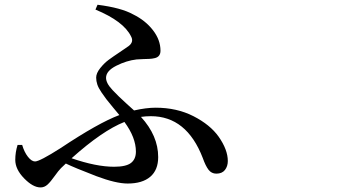

<svg xmlns="http://www.w3.org/2000/svg" viewBox="-20 -779 1540 816"><path d="M557.6 -134.8Q557.6 -194.3 508.8 -260.7Q415 -223.6 284.2 -106.4Q388.7 -70.3 464.8 -70.3Q515.6 -70.3 536.6 -86.4Q557.6 -102.5 557.6 -134.8ZM385.7 -738.3 394.5 -758.8Q495.1 -746.1 545.9 -717.8Q597.7 -692.4 629.9 -650.9Q662.1 -609.4 662.1 -563.5Q662.1 -550.8 656.2 -543Q650.4 -535.2 638.7 -532.2Q627 -529.3 615.7 -528.8Q604.5 -528.3 587.4 -527.8Q570.3 -527.3 560.5 -526.4Q517.6 -521.5 474.1 -499.5Q430.7 -477.5 430.7 -448.2Q430.7 -437.5 437 -424.8Q443.4 -412.1 459 -395.5Q474.6 -378.9 485.4 -368.7Q496.1 -358.4 519.5 -336.9Q543 -315.4 549.8 -309.6Q601.6 -321.3 641.6 -321.3Q731.4 -321.3 802.2 -285.2Q873 -249 909.2 -198.2Q948.2 -142.6 948.2 -94.7Q948.2 -72.3 936 -56.6Q923.8 -41 899.4 -41Q878.9 -41 866.2 -57.6Q853.5 -74.2 841.8 -107.4Q773.4 -285.2 621.1 -285.2Q599.6 -285.2 579.1 -282.2Q652.3 -202.1 652.3 -111.3Q652.3 -56.6 618.7 -27.8Q585 1 522.5 1Q472.7 1 389.6 -30.3Q295.9 -66.4 259.8 -84L239.3 -64.5Q228.5 -53.7 211.9 -30.3Q195.3 -6.8 182.1 5.4Q168.9 17.6 152.3 17.6Q120.1 17.6 82.5 -21Q44.9 -59.6 44.9 -99.6Q44.9 -131.8 54.7 -163.1H74.2Q83 -132.8 98.6 -112.8Q114.3 -92.8 128.9 -92.8Q148.4 -92.8 237.3 -149.4Q398.4 -256.8 487.3 -290Q480.5 -297.9 460 -322.8Q439.5 -347.7 431.6 -357.9Q423.8 -368.2 411.1 -386.7Q398.4 -405.3 393.6 -419.9Q388.7 -434.6 388.7 -449.2Q388.7 -467.8 405.8 -489.3Q422.9 -510.7 441.4 -524.4Q460 -538.1 489.3 -557.6Q518.6 -577.1 526.4 -583Q549.8 -600.6 537.1 -624Q505.9 -688.5 385.7 -738.3Z"/></svg>

Font: Bpmf Zihi Serif SemiBold
Style: SemiBold
Weight: 600
Foundry: But Ko
Version: Version 1.320